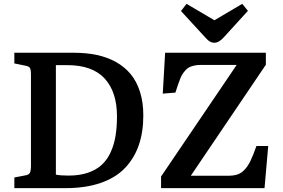

<svg xmlns="http://www.w3.org/2000/svg" viewBox="-20 -973 1462 993"><path d="M1088.9 -752Q1075.7 -752 1064.5 -758.8Q1053.2 -765.6 1037.1 -784.2L916 -916L944.8 -953.1L1088.9 -868.2L1232.9 -953.1L1262.2 -917L1137.2 -779.8Q1112.3 -752 1088.9 -752ZM54.2 0V-55.2L110.8 -65.9Q129.4 -68.8 134.8 -79.6Q140.1 -90.3 140.1 -117.2V-586.9Q140.1 -612.3 135 -621.3Q129.9 -630.4 108.9 -633.8L54.2 -645V-700.2H360.8Q426.3 -700.2 480.7 -688.7Q535.2 -677.2 580.1 -652.1Q625 -627 656 -589.4Q687 -551.8 704.1 -497.8Q721.2 -443.8 721.2 -376Q721.2 -290.5 698 -222.9Q674.8 -155.3 627 -104.7Q579.1 -54.2 501.2 -27.1Q423.3 0 318.8 0ZM813 0V-60.1L1204.1 -637.2H1017.1Q999.5 -637.2 985.4 -634Q971.2 -630.9 960.4 -626Q949.7 -621.1 940.4 -610.8Q931.2 -600.6 924.8 -591.3Q918.5 -582 911.4 -564.2Q904.3 -546.4 899.7 -532.5Q895 -518.6 887.2 -494.1L821.8 -488.8L834 -700.2H1355V-638.2L966.8 -64H1157.2Q1187 -64 1206.5 -70.1Q1226.1 -76.2 1243.7 -94Q1261.2 -111.8 1275.1 -140.4Q1289.1 -168.9 1306.2 -217.8H1367.2L1348.1 0ZM335 -64.9Q392.1 -64.9 435.3 -79.8Q478.5 -94.7 506.8 -121.1Q535.2 -147.5 552.7 -186.5Q570.3 -225.6 577.6 -270.5Q585 -315.4 585 -371.1Q585 -497.1 521.5 -566.7Q458 -636.2 327.1 -636.2H269V-69.8Q291 -64.9 335 -64.9Z"/></svg>

Font: Literata Book SemiBold
Style: Regular
Weight: 600
Designer: Latin by Veronika Burian and Jose Scaglione. Greek by Irene Vlachou. Cyrillic by Vera Evstafieva
Foundry: TypeTogether
Version: Version 2.003;PS 002.003;hotconv 1.0.88;makeotf.lib2.5.64775